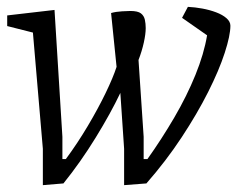

<svg xmlns="http://www.w3.org/2000/svg" viewBox="-20 -535 692 560"><path d="M105 5V-101L76 -440L1 -459V-490L139 -506L162 -136V-71H172Q206 -117 236 -167.5Q266 -218 288 -263.5Q310 -309 320 -340L304 -497Q318 -501 336 -502Q354 -503 360 -503Q382 -503 391 -496Q400 -489 402.5 -477.5Q405 -466 405 -453Q405 -436 399.5 -411Q394 -386 384 -360L399 -136V-71H410Q452 -130 488.5 -192.5Q525 -255 550 -316.5Q575 -378 584 -432L511 -483L528 -515Q549 -514 570.5 -510Q592 -506 610.5 -499Q629 -492 640.5 -482Q652 -472 652 -460Q652 -432 635.5 -381Q619 -330 587 -266.5Q555 -203 509.5 -134Q464 -65 407 0L342 5V-101L331 -264Q303 -205 259 -133.5Q215 -62 165 0Z"/></svg>

Font: Faustina Light
Style: Italic
Weight: 300
Italic angle: -8°
Designer: Alfonso Garcia
Foundry: http://www.omnibus-type.com
Version: Version 1.200